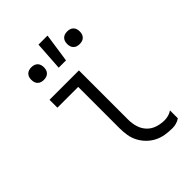

<svg xmlns="http://www.w3.org/2000/svg" viewBox="-223 -845 947 947"><g transform="rotate(-45 250.0 -371.5)"><path d="M405 8Q380 8 355.5 4Q331 0 309 -11Q287 -22 269 -40Q251 -58 239.5 -80Q228 -102 224 -126.5Q220 -151 220 -176V-465H75V-520H280V-176Q280 -150 287.5 -125Q295 -100 312.5 -81.5Q330 -63 355 -55Q380 -47 405 -47Q419 -47 433 -51Q447 -55 458 -63V-8Q447 0 433 4Q419 8 405 8ZM375 -609Q366 -609 357.5 -611.5Q349 -614 342.5 -620.5Q336 -627 333.5 -635.5Q331 -644 331 -653Q331 -662 333.5 -670.5Q336 -679 342.5 -685.5Q349 -692 357.5 -694.5Q366 -697 375 -697Q384 -697 392.5 -694.5Q401 -692 407.5 -685.5Q414 -679 416.5 -670.5Q419 -662 419 -653Q419 -644 416.5 -635.5Q414 -627 407.5 -620.5Q401 -614 392.5 -611.5Q384 -609 375 -609ZM125 -609Q116 -609 107.5 -611.5Q99 -614 92.5 -620.5Q86 -627 83.5 -635.5Q81 -644 81 -653Q81 -662 83.5 -670.5Q86 -679 92.5 -685.5Q99 -692 107.5 -694.5Q116 -697 125 -697Q134 -697 142.5 -694.5Q151 -692 157.5 -685.5Q164 -679 166.5 -670.5Q169 -662 169 -653Q169 -644 166.5 -635.5Q164 -627 157.5 -620.5Q151 -614 142.5 -611.5Q134 -609 125 -609ZM219 -600 229 -751H292L270 -600Z"/></g></svg>

Font: Iosevka Term Curly Light
Style: Regular
Weight: 300
Designer: Belleve Invis
Foundry: Belleve Invis
Version: Version 32.3.0